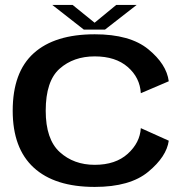

<svg xmlns="http://www.w3.org/2000/svg" viewBox="-20 -730 746 756"><path d="M353 6Q195.5 6 112.8 -70Q30 -146 30 -294Q30 -446 112.8 -520.5Q195.5 -595 353 -595Q492 -595 564 -536Q636 -477 644.5 -410L534.5 -363Q531 -424.5 483 -466.2Q435 -508 353 -508Q269.5 -508 214.8 -459.5Q160 -411 160 -294Q160 -181.5 215.2 -131.2Q270.5 -81 353 -81Q435 -81 483 -124.5Q531 -168 534.5 -225.5L644.5 -176Q636 -113.5 564 -53.8Q492 6 353 6ZM310 -613.5 186 -710.5H266L352.5 -640.5L437.5 -710.5H518L393.5 -613.5Z"/></svg>

Font: Anybody ExtraExpanded Medium
Style: Regular
Weight: 500
Width: 8
Designer: Tyler Finck
Foundry: Etcetera Type Company
Version: Version 1.010; ttfautohint (v1.8.3) -l 8 -r 50 -G 200 -x 14 